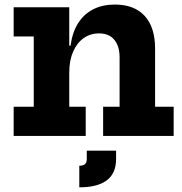

<svg xmlns="http://www.w3.org/2000/svg" viewBox="-20 -582 780 822"><path d="M276.5 -125H347V0H38.5V-125H124.5V-426H38.5V-551H276.5ZM492 -125V-336.5Q492 -383.5 469.8 -411.2Q447.5 -439 404 -439Q367 -439 338.2 -418.8Q309.5 -398.5 293 -360.8Q276.5 -323 276.5 -271L250 -386.5H282Q290 -445 315.2 -484Q340.5 -523 380.2 -542.8Q420 -562.5 471.5 -562.5Q555 -562.5 599.5 -513.8Q644 -465 644 -374V-125H723.5V0H421.5V-125ZM351.5 63H477V99Q477 160 437.2 190Q397.5 220 319.5 220V127.5Q336 127.5 343.8 120.8Q351.5 114 351.5 99Z"/></svg>

Font: Hepta Slab ExtraLight
Style: Bold
Weight: 700
Version: Version 1.102